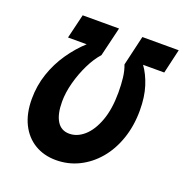

<svg xmlns="http://www.w3.org/2000/svg" viewBox="-127 -803 889 928"><g transform="rotate(20 318.0 -339.0)"><path d="M636 -690 607 -565H498Q525 -528 542 -475Q559 -422 559 -352Q559 -273 536 -206Q513 -139 472 -90.5Q431 -42 376.5 -15Q322 12 259 12Q197 12 149.5 -16.5Q102 -45 75.5 -98.5Q49 -152 49 -227Q49 -295 70 -357Q91 -419 127.5 -472Q164 -525 208 -565H112L142 -690H329L293 -540Q265 -509 242 -462Q219 -415 205 -363Q191 -311 191 -264Q191 -200 212.5 -165Q234 -130 276 -130Q317 -130 352.5 -161.5Q388 -193 410 -253Q432 -313 432 -398Q432 -438 428 -473Q424 -508 413 -536L449 -690Z"/></g></svg>

Font: Radio Canada Condensed
Style: Bold Italic
Weight: 700
Width: 3
Italic angle: -12°
Designer: Charles Daoud, Etienne Aubert Bonn, Alexandre Saumier Demers, Jacques Le Bailly
Foundry: Radio-Canada
Version: Version 2.104; ttfautohint (v1.8.4.7-5d5b);gftools[0.9.28.de